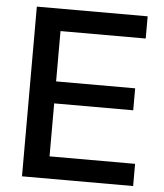

<svg xmlns="http://www.w3.org/2000/svg" viewBox="-52 -774 700 820"><g transform="rotate(5 297.5 -364.0)"><path d="M72.8 0V-727.5H547.9V-632.3H182.6V-416.5H521.5V-322.3H182.6V-95.2H549.3V0Z"/></g></svg>

Font: Inter 24pt Medium
Style: Regular
Weight: 500
Designer: Rasmus Andersson
Foundry: rsms
Version: Version 4.001;git-66647c0bb